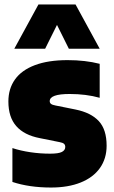

<svg xmlns="http://www.w3.org/2000/svg" viewBox="-20 -828 510 859"><path d="M35.5 -14V-165.5Q72 -153.5 115.8 -147Q159.5 -140.5 204.5 -140.5Q241.5 -140.5 256.8 -148.2Q272 -156 272 -170.5Q272 -179.5 266.5 -184.5Q261 -189.5 247.5 -192L158 -210Q88 -223.5 52.8 -263.8Q17.5 -304 17.5 -374Q17.5 -431 47 -472.5Q76.5 -514 136 -536.5Q195.5 -559 282.5 -559Q361.5 -559 426 -542.5V-390.5Q365.5 -407.5 291.5 -407.5Q202.5 -407.5 202.5 -375.5Q202.5 -367.5 208.5 -363Q214.5 -358.5 228.5 -356L318 -338Q387 -324 422 -286.2Q457 -248.5 457 -176Q457 -118.5 427 -76.2Q397 -34 341 -11.5Q285 11 208.5 11Q111 11 35.5 -14ZM426 -610H288L235 -716.5L182 -610H44L152 -808H318Z"/></svg>

Font: Encode Sans Semi Condensed Black
Style: Regular
Weight: 900
Width: 4
Designer: Multiple Designers
Foundry: Impallari Type
Version: Version 2.000